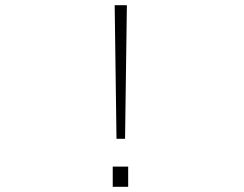

<svg xmlns="http://www.w3.org/2000/svg" viewBox="-20 -720 940 740"><path d="M429 -185 422 -700H469L462 -185ZM414.5 -78H474V0H414.5Z"/></svg>

Font: Trispace Expanded Thin
Style: Regular
Weight: 100
Width: 7
Designer: Tyler Finck
Foundry: Etcetera Type Company
Version: Version 1.210; ttfautohint (v1.8.3)